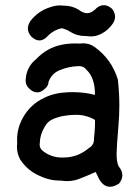

<svg xmlns="http://www.w3.org/2000/svg" viewBox="-20 -690 540 747"><path d="M133.3 -532.7Q117.7 -532.7 102.1 -547.4Q88.4 -562.5 88.4 -579.1Q88.4 -593.8 99.1 -609.4Q129.9 -648.4 177.2 -662.6Q195.3 -668.9 214.8 -668.9Q221.7 -668.9 229 -668Q260.3 -668 286.6 -651.9Q303.7 -638.7 318.6 -638.7Q333.5 -638.7 348.1 -651.4Q365.2 -669.9 383.8 -669.9Q399.9 -669.9 416 -655.8Q427.7 -640.1 427.7 -625.5Q427.7 -610.8 418.5 -597.7Q400.9 -572.3 376 -559.6Q356 -548.3 334 -548.3Q325.7 -548.3 316.9 -549.8Q314 -549.8 311 -549.8Q278.3 -549.8 251.5 -567.4Q236.8 -576.2 220.7 -580.1Q189.9 -574.2 167 -551.3Q150.9 -532.7 133.3 -532.7ZM263.2 -331.5Q307.6 -331.5 349.6 -320.8Q349.6 -321.3 349.6 -321.3Q349.6 -387.7 316.4 -418.5L312.5 -422.9Q302.7 -432.6 288.6 -432.6Q288.1 -432.6 284.2 -432.6Q248.5 -431.6 213.4 -417.5Q180.7 -404.3 168.9 -371.6Q168.5 -355.5 154.8 -344.7Q140.1 -330.6 125 -330.6Q108.4 -330.6 92.8 -346.2Q79.6 -359.4 79.6 -377Q79.6 -379.9 80.1 -382.3Q83.5 -430.7 121.6 -460.9Q162.1 -503.4 218.3 -515.6Q244.1 -521 273.4 -521Q281.2 -521 288.6 -520.5Q295.4 -521.5 303.7 -521.5Q328.1 -521.5 348.1 -507.3Q415 -459 438.5 -380.4Q444.3 -329.6 444.3 -278.8Q444.3 -243.7 440.9 -202.1Q433.6 -115.7 433.6 -91.3Q433.6 -58.1 441.9 -42.5Q456.1 -25.4 456.1 -8.3Q456.1 8.3 442.9 24.4Q423.8 36.6 408.2 36.6Q377.4 36.6 359.9 -5.4L352.1 -21Q314.5 -3.9 292 4.4Q268.1 14.6 241.7 14.6Q229.5 14.6 217.3 12.7Q215.3 12.7 213.4 12.7Q174.3 12.7 139.6 -3.4Q88.4 -23.9 58.6 -69.3Q45.9 -92.8 45.9 -119.6Q45.9 -126 46.9 -132.8Q46.4 -139.6 46.4 -146.5Q46.4 -191.4 69.3 -232.4Q99.1 -285.2 152.8 -309.6Q191.4 -329.1 244.6 -331.1Q253.9 -331.5 263.2 -331.5ZM279.8 -243.2Q276.9 -243.2 272 -243.2Q267.1 -243.2 260 -242.7Q252.9 -242.2 246.6 -241.7Q222.7 -239.3 204.6 -233.4Q194.3 -230.5 184.1 -225.6Q165.5 -217.8 154.3 -197.3Q154.3 -197.3 154.3 -197.3Q135.7 -167.5 134.8 -133.3Q134.3 -129.9 134.3 -127.4Q134.3 -113.8 144.5 -104.5Q177.7 -77.1 220.7 -77.1Q222.2 -77.1 223.6 -77.1Q225.1 -77.1 226.6 -77.1Q282.2 -77.1 325.7 -113.8Q331.5 -117.2 335.4 -121.1Q345.7 -131.8 345.7 -147.5Q345.7 -148.9 345.7 -151.4Q348.6 -177.2 349.6 -203.1V-223.6L335.4 -231Q306.2 -243.2 279.8 -243.2Z"/></svg>

Font: Bakudai
Style: Bold
Weight: 700
Version: Version 1.48